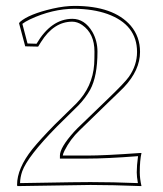

<svg xmlns="http://www.w3.org/2000/svg" viewBox="-20 -630 554 654"><path d="M226.1 -556.2Q163.1 -556.2 119.6 -486.8Q114.7 -479 109.9 -471.2L65.9 -472.2L44.9 -550.8L47.9 -555.2Q78.6 -582 159.2 -600.6Q200.2 -609.9 233.9 -609.9Q366.7 -609.9 425.3 -542.5Q457 -504.9 457 -453.1Q457 -391.1 402.3 -333Q394.5 -324.7 351.1 -283.2L251 -186Q219.2 -155.8 199.7 -116.7Q194.3 -105.5 193.8 -100.1H275.9Q336.4 -100.1 457.5 -108.9Q460.4 -108.9 461.9 -108.9Q456.1 -83.5 456.1 -43Q456.1 -22 461.9 3.9Q360.8 0 288.1 0Q279.3 0 39.1 3.9L38.1 0Q38.1 -56.6 90.3 -122.1Q117.2 -155.3 166 -205.1L240.2 -277.8Q295.4 -334 300.8 -411.1Q301.8 -428.2 301.8 -454.1Q301.8 -516.1 259.8 -544.9Q243.2 -556.2 226.1 -556.2ZM226.1 -565.9Q268.6 -565.9 294.9 -521Q312 -490.7 312 -454.1Q312 -370.1 287.1 -324.2Q271.5 -296.4 247.1 -271L172.9 -197.8Q73.7 -96.7 55.7 -46.4Q48.8 -26.4 48.3 -6.3Q272 -10.3 288.1 -9.8Q363.3 -9.8 449.7 -6.3Q445.8 -28.3 445.8 -43Q445.8 -65.9 450.2 -98.1Q343.3 -89.8 275.9 -89.8H184.1V-100.1Q184.1 -127.4 232.4 -181.2Q238.8 -188.5 244.1 -193.4L344.2 -290Q405.3 -348.6 418.9 -368.2Q446.8 -407.7 446.8 -453.1Q446.8 -545.9 345.7 -582.5Q296.9 -599.6 233.9 -600.1Q158.7 -600.1 82 -564Q64.9 -555.7 56.2 -548.8L73.7 -481.9L104.5 -481Q154.3 -565.4 226.1 -565.9Z"/></svg>

Font: Linux Biolinum Outline O
Style: Bold
Weight: 700
Designer: Philipp H. Poll
Foundry: Philipp H. Poll
Version: Version 0.9.2